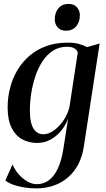

<svg xmlns="http://www.w3.org/2000/svg" viewBox="-20 -738 553 1006"><path d="M419.5 28Q411.5 82.5 389.8 123.5Q368 164.5 335 192.5Q302 220.5 260.2 234.8Q218.5 249 170 249Q139.5 249 109.2 244.5Q79 240 52.8 231Q26.5 222 8 208L45.5 123.5Q57.5 152 78.2 175.5Q99 199 123.8 213Q148.5 227 172.5 227Q207.5 227 235.2 207Q263 187 282.5 146Q302 105 312 42.5L337 -117Q325 -84 301.5 -54.5Q278 -25 245.5 -7Q213 11 173.5 11Q131 11 96 -8.2Q61 -27.5 40.5 -68.8Q20 -110 20 -175Q20 -227.5 32.8 -277.2Q45.5 -327 71 -370Q96.5 -413 134.2 -445.5Q172 -478 221.8 -496.2Q271.5 -514.5 333 -514.5Q368 -514.5 391.5 -508.5Q415 -502.5 435.5 -491L502 -510ZM387.5 -463Q383.5 -476 369.8 -484.5Q356 -493 331.5 -493Q289.5 -493 257.2 -472.2Q225 -451.5 202.2 -416.2Q179.5 -381 165 -337.5Q150.5 -294 143.5 -247.8Q136.5 -201.5 136.5 -159.5Q136.5 -124 142 -100Q147.5 -76 157.2 -61.5Q167 -47 179.8 -40.8Q192.5 -34.5 207.5 -34.5Q234 -34.5 262 -54.2Q290 -74 312.5 -106.8Q335 -139.5 344 -178ZM325 -577Q297.5 -577 282.2 -594.5Q267 -612 267 -635.5Q267 -672 286.2 -694.8Q305.5 -717.5 338.5 -717.5Q369 -717.5 383.8 -699.2Q398.5 -681 398.5 -658Q398.5 -623 379.2 -600Q360 -577 325 -577Z"/></svg>

Font: Merriweather 144pt Medium
Style: Italic
Weight: 500
Italic angle: -7.8°
Version: Version 2.101